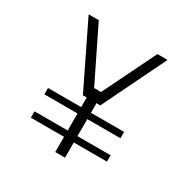

<svg xmlns="http://www.w3.org/2000/svg" viewBox="-150 -784 899 918"><g transform="rotate(30 300.0 -325.0)"><path d="M273 0H327V-84H510V-119H327V-213H510V-248H327V-301H348L518 -650H462L319 -358H281L138 -650H82L252 -301H273V-248H90V-213H273V-119H90V-84H273Z"/></g></svg>

Font: Grotesk 01 Extrafine
Style: Bold
Weight: 400
Designer: Frank Adebiaye, contributions by Jérémy Landes, Ariel Martín Pérez
Foundry: Velvetyne Type Foundry
Version: Version 3.000;Glyphs 3.1.2 (3150)